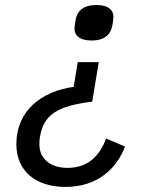

<svg xmlns="http://www.w3.org/2000/svg" viewBox="-20 -545 640 759"><path d="M238.3 193.9C368.6 193.9 442.1 118.3 474.4 34.4L399.5 2.5C374.3 70 328.8 118.6 246.8 118.6C179.7 118.6 135.7 82.7 135.7 25.9C135.7 23.8 135.7 8.9 137.8 -3.2C152.3 -91.6 205.6 -126.1 344.5 -143.1L370.4 -299.4H287.3L271.3 -201.7C144.9 -183.9 44.7 -108.7 44.7 25.6C44.7 127.5 117.2 193.9 238.3 193.9ZM274.5 -431.5C274.5 -405.9 293.3 -384.9 341.3 -384.9C393.8 -384.9 418.3 -408.7 424.4 -445.7C426.5 -458.8 428.3 -470.9 428.3 -478.7C428.3 -504.6 409.8 -525.2 361.5 -525.2C309.3 -525.2 284.4 -501.4 278.4 -464.8C276.6 -451.3 274.5 -439.6 274.5 -431.5Z"/></svg>

Font: Margiela Mono Italic Text It
Style: Regular
Weight: 400
Designer: Mike Abbink, Paul van der Laan, Pieter van Rosmalen
Foundry: Bold Monday
Version: Version 2.003 2021